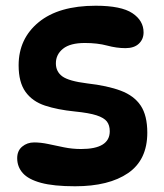

<svg xmlns="http://www.w3.org/2000/svg" viewBox="-20 -646 574 670"><path d="M314 -626Q403 -626 442 -600Q481 -574 481 -533Q481 -509 464.5 -493.5Q448 -478 418 -478Q387 -478 353.5 -487Q320 -496 276 -496Q225 -496 200 -476Q175 -456 175 -425Q175 -396 197.5 -379.5Q220 -363 284 -355Q355 -347 401.5 -329.5Q448 -312 471 -277.5Q494 -243 494 -183Q494 -88 427 -42Q360 4 242 4Q167 4 123 -8Q79 -20 59.5 -42Q40 -64 40 -94Q40 -120 57.5 -134.5Q75 -149 99 -149Q122 -149 148 -143.5Q174 -138 203 -132Q232 -126 263 -126Q363 -126 363 -188Q363 -209 353 -222Q343 -235 317 -243.5Q291 -252 241 -257Q181 -263 137 -277.5Q93 -292 69 -325.5Q45 -359 45 -418Q45 -511 115 -568.5Q185 -626 314 -626Z"/></svg>

Font: DynaPuff
Style: Regular
Weight: 400
Designer: Toshi Omagari, Jennifer Daniel
Foundry: Google Fonts
Version: Version 2.000